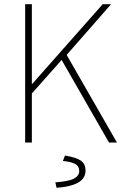

<svg xmlns="http://www.w3.org/2000/svg" viewBox="-20 -680 590 916"><path d="M100 0V-660H132V-280H134L470 -660H510L298 -418L538 0H500L274 -394L132 -234V0ZM250 216 244 190Q310 185 334 171.5Q358 158 358 136Q358 112 337 101.5Q316 91 280 88L290 62Q344 71 366 86.5Q388 102 388 134Q388 171 353 191Q318 211 250 216Z"/></svg>

Font: Source Sans Variable
Style: Regular
Weight: 200
Designer: Paul D. Hunt
Foundry: Adobe Systems Incorporated
Version: Version 3.006;hotconv 1.0.111;makeotfexe 2.5.65597